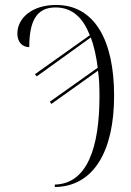

<svg xmlns="http://www.w3.org/2000/svg" viewBox="-20 -744 530 774"><path d="M201 0V10C359 8 440 -137 440 -358C440 -582 361 -724 206 -724C108 -724 50 -670 50 -609C50 -573 71 -554 98 -554C98 -659 127 -714 204 -714C274 -714 316 -669 342 -602L121 -445L128 -436L346 -593C359 -559 368 -517 374 -471L181 -334L187 -325L375 -459C380 -428 381 -391 381 -356C381 -150 332 -3 201 0Z"/></svg>

Font: Noto Serif Display ExtraCondensed Light
Style: Regular
Weight: 300
Width: 2
Designer: Monotype Design Team
Foundry: Monotype Imaging Inc.
Version: Version 2.009